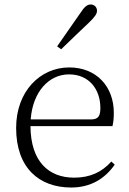

<svg xmlns="http://www.w3.org/2000/svg" viewBox="-20 -823 576 857"><path d="M235 -616 253 -603C297 -645 339 -687 377 -722C403 -747 413 -761 413 -775C413 -793 399 -803 385 -803C369 -803 357 -793 338 -764C306 -718 271 -668 235 -616ZM298 14C384 14 448 -25 492 -88L477 -102C434 -54 381 -30 311 -30C198 -30 117 -101 116 -260H482C486 -275 488 -296 488 -320C488 -435 412 -522 289 -522C160 -522 52 -416 52 -252C52 -73 155 14 298 14ZM117 -290C126 -413 198 -491 288 -491C377 -491 428 -425 428 -341C428 -306 419 -290 387 -290Z"/></svg>

Font: Noto Serif TC ExtraLight
Style: Regular
Weight: 200
Designer: Ryoko NISHIZUKA 西塚涼子 (kana & ideographs); Frank Grießhammer (Latin, Greek & Cyrillic); Wenlong ZHANG 张文龙 (bopomofo); San
Foundry: Adobe
Version: Version 2.001;hotconv 1.1.0;makeotfexe 2.6.0